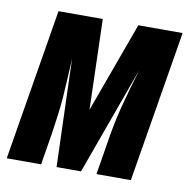

<svg xmlns="http://www.w3.org/2000/svg" viewBox="-83 -584 648 649"><g transform="rotate(10 240.5 -260.0)"><path d="M-19 0 67 -520H219L228 -210L341 -520H493L407 0H289L306 -104Q311 -137 317.5 -170.5Q324 -204 332.5 -237Q341 -270 350.5 -303Q360 -336 370 -370L236 0H152L140 -370Q138 -336 136.5 -303Q135 -270 132.5 -237Q130 -204 125.5 -170.5Q121 -137 116 -104L99 0Z"/></g></svg>

Font: Iosevka Heavy Oblique
Style: Regular
Weight: 900
Italic angle: -9°
Monospace: yes
Designer: Belleve Invis
Foundry: Belleve Invis
Version: Version 32.5.0; ttfautohint (v1.8.4)